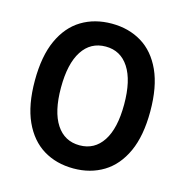

<svg xmlns="http://www.w3.org/2000/svg" viewBox="-101 -757 834 866"><g transform="rotate(15 316.0 -324.0)"><path d="M317 14Q237 14 176.2 -23Q115.5 -60 81.2 -135Q47 -210 47 -324Q47 -438.5 81.2 -513.5Q115.5 -588.5 176.2 -625.2Q237 -662 317 -662Q396 -662 456.8 -625.2Q517.5 -588.5 551.8 -513.5Q586 -438.5 586 -324Q586 -210 551.8 -135Q517.5 -60 456.8 -23Q396 14 317 14ZM317 -94Q386.5 -94 425.2 -153Q464 -212 464 -324Q464 -436 425.2 -495.5Q386.5 -555 317 -555Q246.5 -555 207.8 -495.5Q169 -436 169 -324Q169 -212 207.8 -153Q246.5 -94 317 -94Z"/></g></svg>

Font: Karla
Style: Bold
Weight: 700
Designer: Jonathan Pinhorn
Version: Version 2.004; ttfautohint (v1.8.4.7-5d5b);gftools[0.9.33]